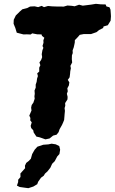

<svg xmlns="http://www.w3.org/2000/svg" viewBox="-20 -706 600 1003"><path d="M217.2 22 201.2 16.2 187.4 11.4 170.2 7.6 166.4 1.8 156 -13.8 153.6 -25.6 143 -37 140.2 -48.6 145.8 -66.8 138 -77 138.8 -89.8 133 -102 139.6 -117.2 144.6 -128.8 142.6 -143.6 145.6 -157.6 154.4 -169.8 161.2 -190.6 159.8 -202.6 161.6 -216 160.4 -233.2 166.6 -248.2 166.4 -264 171.4 -278.6 173.6 -295.2 178 -308.6 174.4 -323 185 -332.2 184.8 -352.4 190.8 -365.2 186 -379.8 195.2 -393.6 200.2 -407.4 198 -423 201.6 -443.6 206.6 -456 202 -465.8 207.2 -482.4 206.6 -495.8 211.6 -508.8 199.4 -518.6 196.8 -526.2 174.2 -526.8 148.2 -531.8 140.4 -525.8 120.6 -526.6 102.4 -526.2 67.6 -535.2 63.8 -547.4 60.2 -559.4 51 -582 51.8 -602.8 62.6 -625.2 75.4 -637.6 83 -645.4 96.6 -657.4 122.4 -664 137 -671.8 160.8 -673 179.2 -668.8 197.8 -675.4 209.8 -668.6 230.8 -674.8 252 -672.8 275.2 -672H297L312.4 -671.4L332.2 -677.2L355 -675.6L369.8 -673.2L393.2 -681.4L412.4 -676.4L434.8 -679.2L456.8 -682L481 -686L506.4 -683.4L531.8 -682.8L536 -672.4L552 -668L557.2 -655.4L559 -631.4L559.6 -620.2L557.8 -598L543.2 -574.2L521 -567.8L518.6 -559.6L497.8 -549.2L484 -538L456 -528.2H440.8L417.2 -528L396.6 -524L387.2 -513L371 -496.2L370.6 -483.6L368 -471L365 -458L359.4 -442.8L360 -428.8L355.8 -417L355.2 -396.6L357 -379.6L347.8 -362L350.2 -349.4L347 -333.2L346 -320L343.6 -302L334.2 -288.8L342.2 -275.8L339.8 -259.8L331.8 -244.8L334 -229.2L329.4 -216.2L333.2 -200L332.4 -186.6L320.2 -167.4L321 -153.8L317.4 -141.2L319.2 -126.8L317.6 -110.4L316.6 -97.8L315 -79.4L309.6 -65.8L303.8 -53L298 -42.8L291.2 -30.8L286.2 -15.8L276 -2.6L257.4 2.4L243.4 13.8L238.8 17.4ZM128.2 277 114 275.2 82.8 270.8 68.4 263.6 74.8 245 75 232.8 87 218.8 86.6 200.2 111.2 172.6 110.2 159.8 117 145 130 135 141.2 123.2 148 99 161 76.2 175.2 60.4 205.6 50.2 232.4 48.2 249.6 44.6 271.4 48 289.6 57.2 294.2 76 290.4 98.8 279.2 111 265.8 136.2 252.4 149.6 243 170.2 227.8 189.6 215 201 208.6 211.8 194.2 222.4 179.2 243.6 174.6 256.2 154.4 268.4Z"/></svg>

Font: Winky Rough
Style: Italic
Weight: 400
Italic angle: -8.97852°
Designer: Simon Atzbach
Foundry: typofactur
Version: Version 1.206